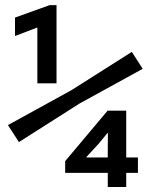

<svg xmlns="http://www.w3.org/2000/svg" viewBox="-20 -748 602 768"><path d="M55.7 -179.7 11.7 -247.6 265.6 -387.2 507.3 -540.5 550.8 -472.7 298.3 -334ZM129.4 -414.6V-659.7L144 -643.6L40 -604V-677.7L178.7 -727.5H206.1V-414.6ZM411.1 0V-159.2L411.6 -215.8H409.7L374.5 -172.9L325.7 -120.1V-118.2H531.7V-56.6H240.7V-103.5L410.2 -305.2H484.9V0Z"/></svg>

Font: Reddit Mono SemiBold
Style: Regular
Weight: 600
Monospace: yes
Designer: Stephen Hutchings
Foundry: Reddit
Version: Version 1.014